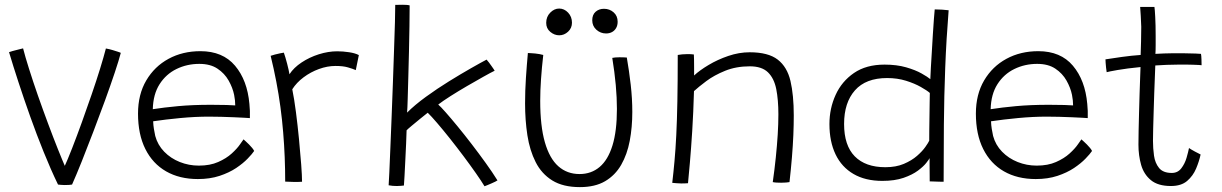

<svg xmlns="http://www.w3.org/2000/svg" viewBox="-20 -744 5004 786"><path d="M413.5 -545.5Q428 -543 441 -539Q454 -535 463.2 -532Q472.5 -529 474.5 -527.5Q467 -498.5 449.8 -446.8Q432.5 -395 409.8 -332.5Q387 -270 362.2 -205.2Q337.5 -140.5 314.8 -83.5Q292 -26.5 275 11.5Q265.5 13.5 244.5 13.5Q237 13.5 229.8 12.8Q222.5 12 217.5 11.5Q187.5 -50.5 158.8 -121.8Q130 -193 104 -266Q78 -339 55.8 -407Q33.5 -475 17 -530.5Q23.5 -533 31.2 -535Q39 -537 46.5 -539Q54 -541 61.5 -542.8Q69 -544.5 74.5 -546Q83 -512.5 99 -461.8Q115 -411 135.2 -353Q155.5 -295 176.8 -238Q198 -181 217 -133.5Q236 -86 248.5 -57.5L241.5 -56.5Q256.5 -89 275.5 -137.8Q294.5 -186.5 315 -243.2Q335.5 -300 355 -356.8Q374.5 -413.5 389.8 -463Q405 -512.5 413.5 -545.5Z M1020.5 -126Q1012.5 -114 994 -94.8Q975.5 -75.5 946.8 -56.2Q918 -37 878.8 -24Q839.5 -11 790 -11Q715 -11 660 -42.5Q605 -74 575 -134Q545 -194 545 -279Q545 -357.5 578.8 -414.8Q612.5 -472 670 -503.2Q727.5 -534.5 800.5 -534.5Q892 -534.5 942.2 -475Q992.5 -415.5 1001 -318.5Q1002.5 -304.5 1003 -290Q1003.5 -275.5 1003 -260.5Q997 -261 979.5 -262Q962 -263 937.5 -264Q913 -265 886 -265.8Q859 -266.5 835 -266.5Q779.5 -266.5 718.5 -260.8Q657.5 -255 607 -247.5Q607.5 -231.5 610 -216.5Q612.5 -201.5 615.5 -187.5Q625.5 -150.5 652.2 -123Q679 -95.5 716 -80.8Q753 -66 794 -66Q840 -66 873.2 -80.8Q906.5 -95.5 928.5 -115.5Q950.5 -135.5 962.2 -152.5Q974 -169.5 977 -173.5Q980 -171 986.2 -165.2Q992.5 -159.5 999.5 -152.5Q1006.5 -145.5 1012.2 -138.5Q1018 -131.5 1020.5 -126ZM605.5 -297Q650 -304 709.2 -309.5Q768.5 -315 843.5 -315Q882 -315 907.5 -314.2Q933 -313.5 943 -312.5Q943 -333 938.5 -355.5Q932.5 -385 916 -414.2Q899.5 -443.5 870.2 -463Q841 -482.5 796 -482.5Q745.5 -482.5 702.5 -461.5Q659.5 -440.5 633.2 -399.2Q607 -358 605.5 -297Z M1165 -440Q1182.5 -467 1214.5 -488.2Q1246.5 -509.5 1285.2 -521.8Q1324 -534 1360.5 -534Q1384 -534 1409 -530.2Q1434 -526.5 1449 -518.5L1436.5 -457Q1424 -462.5 1404.2 -468.2Q1384.5 -474 1353.5 -474Q1320 -474 1285.8 -461.5Q1251.5 -449 1222.8 -427.5Q1194 -406 1176.5 -378.5Q1184.5 -339.5 1191.5 -285.2Q1198.5 -231 1204 -174.5Q1209.5 -118 1213 -71Q1216.5 -24 1216.5 0Q1204 1 1183.2 0.8Q1162.5 0.5 1147.5 -0.5Q1147.5 -50 1145.5 -100.5Q1143.5 -151 1139.2 -202.5Q1135 -254 1128 -306Q1121 -358 1111 -410.2Q1101 -462.5 1088 -515.5Q1094.5 -518 1105.5 -520.8Q1116.5 -523.5 1127 -525.8Q1137.5 -528 1142 -528.5Q1148.5 -510 1155.5 -483Q1162.5 -456 1165 -440Z M1963.5 18.5Q1950.5 -3 1927.8 -35.5Q1905 -68 1877.5 -104.8Q1850 -141.5 1821.8 -177Q1793.5 -212.5 1769.5 -240.5Q1745.5 -268.5 1731 -282.5Q1720 -274 1701 -258.5Q1682 -243 1665.5 -229.2Q1649 -215.5 1644.5 -210.5Q1644 -189 1642.5 -155.2Q1641 -121.5 1639.2 -86.5Q1637.5 -51.5 1636 -23.2Q1634.5 5 1633.5 15.5Q1627.5 16 1620.2 16.8Q1613 17.5 1604.5 17.5Q1596.5 17.5 1587.5 16.8Q1578.5 16 1571 14.5Q1572 2.5 1573.8 -37.8Q1575.5 -78 1578 -137Q1580.5 -196 1583.2 -265.8Q1586 -335.5 1588.5 -406.8Q1591 -478 1593.2 -541.8Q1595.5 -605.5 1596.8 -653.5Q1598 -701.5 1598 -724Q1603 -724 1610.8 -724.2Q1618.5 -724.5 1626.5 -724.5Q1635.5 -724.5 1643.5 -724Q1651.5 -723.5 1657 -722Q1657 -685.5 1656.2 -635.8Q1655.5 -586 1654.2 -531.8Q1653 -477.5 1651.5 -427.2Q1650 -377 1649 -338.8Q1648 -300.5 1646.5 -283Q1678 -314.5 1723.8 -347.8Q1769.5 -381 1818 -411Q1866.5 -441 1907.8 -464.5Q1949 -488 1972 -500Q1977 -494.5 1981.8 -488Q1986.5 -481.5 1991.2 -475Q1996 -468.5 1999.5 -463.2Q2003 -458 2005 -454.5Q1989.5 -447 1958.8 -429.8Q1928 -412.5 1892.2 -391.8Q1856.5 -371 1824.2 -350.5Q1792 -330 1774 -316Q1783.5 -308 1804.5 -284.2Q1825.5 -260.5 1853.2 -226.8Q1881 -193 1910.8 -154.2Q1940.5 -115.5 1968.2 -77Q1996 -38.5 2016.5 -5.5Q2014 -3.5 2007.2 -0.2Q2000.5 3 1992 6.8Q1983.5 10.5 1975.5 13.8Q1967.5 17 1963.5 18.5Z M2486.5 -507Q2490.5 -508 2498.8 -508.8Q2507 -509.5 2516 -509.5Q2523.5 -509.5 2532.5 -509.2Q2541.5 -509 2546 -508.5Q2555.5 -454 2562 -397.2Q2568.5 -340.5 2568.5 -285.5Q2568.5 -223 2558 -167.5Q2547.5 -112 2523 -69.2Q2498.5 -26.5 2457.2 -2.2Q2416 22 2354 22Q2285 22 2241 -5.2Q2197 -32.5 2172.8 -80.5Q2148.5 -128.5 2139 -190.2Q2129.5 -252 2129.5 -321Q2129.5 -372.5 2133 -425Q2136.5 -477.5 2141 -527Q2146.5 -527 2155.2 -526.2Q2164 -525.5 2171 -525Q2180 -524 2188.8 -522.5Q2197.5 -521 2204 -519Q2198 -467 2194.8 -420Q2191.5 -373 2191.5 -331Q2191.5 -228 2210.5 -161.8Q2229.5 -95.5 2265.5 -63.5Q2301.5 -31.5 2352.5 -31.5Q2400.5 -31.5 2434.8 -60.5Q2469 -89.5 2487.2 -148.2Q2505.5 -207 2505.5 -298Q2505.5 -343.5 2500.8 -396Q2496 -448.5 2486.5 -507ZM2269.5 -599.5Q2249.5 -599.5 2232.8 -613.5Q2216 -627.5 2216 -650.5Q2216 -675.5 2232.5 -692.2Q2249 -709 2269 -709Q2290 -709 2305.8 -692.2Q2321.5 -675.5 2321.5 -651Q2321.5 -629 2305.5 -614.2Q2289.5 -599.5 2269.5 -599.5ZM2461 -607Q2438.5 -607 2421.5 -622.2Q2404.5 -637.5 2404.5 -661Q2404.5 -683.5 2418.2 -695.8Q2432 -708 2452.5 -708Q2475.5 -708 2492 -693.5Q2508.5 -679 2508.5 -655Q2508.5 -640 2502.2 -629.2Q2496 -618.5 2485.5 -612.8Q2475 -607 2461 -607Z M2796.5 6Q2790.5 6.5 2783 6.8Q2775.5 7 2768 7Q2759 6.5 2748.8 6Q2738.5 5.5 2732 4.5Q2737 -37.5 2741.2 -84.2Q2745.5 -131 2748.5 -190.8Q2751.5 -250.5 2753 -330.5Q2754.5 -410.5 2754.5 -519Q2762.5 -520.5 2772.8 -521.5Q2783 -522.5 2794.5 -522.5Q2801 -522.5 2808 -522.2Q2815 -522 2820.5 -521Q2821 -515 2821.2 -500Q2821.5 -485 2821.5 -467Q2821.5 -449 2821.5 -435Q2844 -456 2880.8 -478Q2917.5 -500 2961.5 -515Q3005.5 -530 3049 -530Q3125 -530 3163.8 -500Q3202.5 -470 3216 -412.5Q3229.5 -355 3229.5 -271Q3229.5 -235 3227.8 -192Q3226 -149 3222 -100.2Q3218 -51.5 3212 1.5Q3207.5 2.5 3198 3.2Q3188.5 4 3178 4Q3168.5 4 3159.5 3.5Q3150.5 3 3143.5 1.5Q3151 -51 3156 -100Q3161 -149 3163.8 -193.2Q3166.5 -237.5 3166.5 -276Q3166.5 -335 3157.8 -379.2Q3149 -423.5 3123.8 -448Q3098.5 -472.5 3049.5 -472.5Q2993.5 -472.5 2948.5 -454.2Q2903.5 -436 2871.5 -412Q2839.5 -388 2821 -371Q2818.5 -283 2813.8 -208Q2809 -133 2804.2 -77.8Q2799.5 -22.5 2796.5 6Z M3786 -1.5Q3786 -11 3785.8 -31Q3785.5 -51 3785.5 -70Q3785.5 -89 3785.5 -96.5Q3783.5 -92 3772 -77.2Q3760.5 -62.5 3737.8 -45.5Q3715 -28.5 3679 -16Q3643 -3.5 3592 -3.5Q3522.5 -3.5 3474 -31.8Q3425.5 -60 3400.5 -112.2Q3375.5 -164.5 3375.5 -236Q3375.5 -300 3400.8 -355.5Q3426 -411 3476 -445.2Q3526 -479.5 3601 -479.5Q3651 -479.5 3689.2 -468.5Q3727.5 -457.5 3752.8 -443.2Q3778 -429 3788.5 -420Q3789 -438 3790.8 -468.2Q3792.5 -498.5 3794.8 -534.2Q3797 -570 3799 -604.8Q3801 -639.5 3803.2 -666.5Q3805.5 -693.5 3806.5 -705.5Q3820.5 -705.5 3836.8 -704.5Q3853 -703.5 3863.5 -702Q3854 -584 3849.5 -467Q3845 -350 3844 -233.2Q3843 -116.5 3843 0Q3837.5 0 3825.5 -0.2Q3813.5 -0.5 3801.8 -1Q3790 -1.5 3786 -1.5ZM3604.5 -59.5Q3648 -59.5 3680.2 -73.2Q3712.5 -87 3734.2 -106Q3756 -125 3768.2 -142.5Q3780.5 -160 3784 -168Q3784 -180.5 3784.2 -207.8Q3784.5 -235 3785 -266.2Q3785.5 -297.5 3785.8 -324.5Q3786 -351.5 3786.5 -363.5Q3774.5 -374 3749.2 -388.2Q3724 -402.5 3688.8 -413.5Q3653.5 -424.5 3611.5 -424.5Q3524.5 -424.5 3480 -374.2Q3435.5 -324 3435.5 -236.5Q3435.5 -148.5 3479.2 -104Q3523 -59.5 3604.5 -59.5Z M4450.5 -126Q4442.5 -114 4424 -94.8Q4405.5 -75.5 4376.8 -56.2Q4348 -37 4308.8 -24Q4269.5 -11 4220 -11Q4145 -11 4090 -42.5Q4035 -74 4005 -134Q3975 -194 3975 -279Q3975 -357.5 4008.8 -414.8Q4042.5 -472 4100 -503.2Q4157.5 -534.5 4230.5 -534.5Q4322 -534.5 4372.2 -475Q4422.5 -415.5 4431 -318.5Q4432.5 -304.5 4433 -290Q4433.5 -275.5 4433 -260.5Q4427 -261 4409.5 -262Q4392 -263 4367.5 -264Q4343 -265 4316 -265.8Q4289 -266.5 4265 -266.5Q4209.5 -266.5 4148.5 -260.8Q4087.5 -255 4037 -247.5Q4037.5 -231.5 4040 -216.5Q4042.5 -201.5 4045.5 -187.5Q4055.5 -150.5 4082.2 -123Q4109 -95.5 4146 -80.8Q4183 -66 4224 -66Q4270 -66 4303.2 -80.8Q4336.5 -95.5 4358.5 -115.5Q4380.5 -135.5 4392.2 -152.5Q4404 -169.5 4407 -173.5Q4410 -171 4416.2 -165.2Q4422.5 -159.5 4429.5 -152.5Q4436.5 -145.5 4442.2 -138.5Q4448 -131.5 4450.5 -126ZM4035.5 -297Q4080 -304 4139.2 -309.5Q4198.5 -315 4273.5 -315Q4312 -315 4337.5 -314.2Q4363 -313.5 4373 -312.5Q4373 -333 4368.5 -355.5Q4362.5 -385 4346 -414.2Q4329.5 -443.5 4300.2 -463Q4271 -482.5 4226 -482.5Q4175.5 -482.5 4132.5 -461.5Q4089.5 -440.5 4063.2 -399.2Q4037 -358 4035.5 -297Z M4895 -111.5Q4889 -83.5 4876.5 -53.8Q4864 -24 4839.8 -3.2Q4815.5 17.5 4773.5 17.5Q4720.5 17.5 4691.5 -6.5Q4662.5 -30.5 4651.5 -69Q4640.5 -107.5 4640.5 -151.5Q4640.5 -174 4641.2 -209Q4642 -244 4643 -283.8Q4644 -323.5 4645.2 -361Q4646.5 -398.5 4647.5 -427.5Q4648.5 -456.5 4649 -469.5Q4593 -464 4555.8 -457.5Q4518.5 -451 4510.5 -448.5Q4509 -456 4508 -466.5Q4507 -477 4506.2 -486.8Q4505.5 -496.5 4505.5 -501Q4533 -505.5 4573 -511Q4613 -516.5 4649.5 -519Q4650.5 -543.5 4651.2 -574.5Q4652 -605.5 4652 -634.5Q4651.5 -657.5 4650 -678.8Q4648.5 -700 4647.5 -715.5H4706Q4707.5 -707 4709.2 -674.8Q4711 -642.5 4711 -596.5Q4711 -581.5 4711 -559.5Q4711 -537.5 4710 -523.5Q4724.5 -524.5 4746.2 -525.2Q4768 -526 4782 -526Q4807 -526 4831.8 -525.8Q4856.5 -525.5 4874.5 -524.8Q4892.5 -524 4896.5 -523.5Q4898 -517 4898.5 -501Q4899 -485 4899 -477Q4894 -478 4863.8 -479Q4833.5 -480 4803.5 -479.5Q4781.5 -479.5 4755.8 -478.5Q4730 -477.5 4709.5 -476Q4709 -461.5 4707.8 -431.2Q4706.5 -401 4705.2 -363.2Q4704 -325.5 4702.8 -287.2Q4701.5 -249 4700.8 -217Q4700 -185 4700 -167.5Q4700 -137 4704.2 -106.8Q4708.5 -76.5 4725 -56.2Q4741.5 -36 4777 -36Q4801.5 -36 4816 -55Q4830.5 -74 4837.5 -98.2Q4844.5 -122.5 4847.5 -138Q4850 -136 4856.8 -132Q4863.5 -128 4871.8 -123.5Q4880 -119 4886.8 -115.8Q4893.5 -112.5 4895 -111.5Z"/></svg>

Font: Grandstander Thin ExtraLight
Style: Regular
Weight: 250
Version: Version 1.200